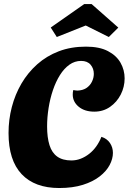

<svg xmlns="http://www.w3.org/2000/svg" viewBox="-20 -911 637 951"><path d="M273.3 20.3Q152.3 20.3 87.3 -48.3Q22.3 -117 22.3 -252Q22.3 -318.3 38.5 -380.7Q54.7 -443 86.3 -497.2Q118 -551.3 164.5 -592.7Q211 -634 271.3 -657Q331.7 -680 405.7 -680Q472.7 -680 514.8 -657.8Q557 -635.7 577.2 -599.8Q597.3 -564 597.3 -522.7Q597.3 -480.7 578.2 -443Q559 -405.3 525.2 -381.7Q491.3 -358 447 -358Q399.3 -358 369.8 -382.3Q340.3 -406.7 340.3 -442.7Q340.3 -455.3 343 -465Q348 -464.3 353 -463.3Q358 -462.3 362.7 -462.3Q389.7 -463 407.8 -475Q426 -487 435.3 -506.2Q444.7 -525.3 444.7 -545.3Q444.7 -571.7 428.7 -590.5Q412.7 -609.3 381.7 -609.3Q350 -609.3 323.7 -590.5Q297.3 -571.7 276.8 -539Q256.3 -506.3 242.2 -464.5Q228 -422.7 220.7 -376.2Q213.3 -329.7 213.3 -284.7Q213.3 -229.7 225.2 -192Q237 -154.3 263.7 -135.3Q290.3 -116.3 333.7 -116.3Q357.7 -116.3 380 -125Q402.3 -133.7 422 -149.2Q441.7 -164.7 457 -186.2Q472.3 -207.7 482.3 -233.3Q510.3 -224.3 524.8 -202.5Q539.3 -180.7 539.3 -153.7Q539.3 -124.7 523.2 -93.8Q507 -63 473.8 -37.2Q440.7 -11.3 390.5 4.5Q340.3 20.3 273.3 20.3ZM261.3 -727.7 231.3 -774.7 397 -890.7H434L566 -774.3L519 -727.7L404.7 -784.7Z"/></svg>

Font: Sansita Swashed Light
Style: Regular
Weight: 300
Designer: Pablo Cosgaya
Foundry: Omnibus-Type
Version: Version 1.003